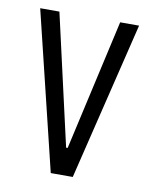

<svg xmlns="http://www.w3.org/2000/svg" viewBox="-65 -560 482 610"><g transform="rotate(10 176.0 -255.0)"><path d="M140 0 16 -510H78L174 -88H179L274 -510H335L211 0Z"/></g></svg>

Font: Saira ExtraCondensed
Style: Regular
Weight: 400
Width: 2
Designer: Hector Gatti with collaboration of the Omnibus-Type team
Foundry: Omnibus-Type
Version: Version 1.101